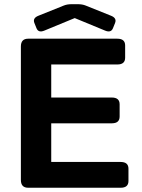

<svg xmlns="http://www.w3.org/2000/svg" viewBox="-20 -882 665 902"><path d="M141.6 -773.9Q132.3 -796.9 160.6 -808.1L279.8 -856Q295.4 -862.3 316.4 -862.3H345.7Q366.7 -862.3 382.3 -856L501.5 -808.1Q529.8 -796.9 520.5 -773.9L510.7 -749.5Q501.5 -726.6 473.6 -738.3L331.5 -796.9H330.6L188.5 -738.3Q160.6 -726.6 151.4 -749.5ZM112.3 0Q78.1 0 78.1 -36.6V-663.6Q78.1 -700.2 112.3 -700.2H531.2Q567.9 -700.2 567.9 -668.5V-610.8Q567.9 -579.1 531.2 -579.1H220.7V-423.8H505.4Q542 -423.8 542 -392.1V-334.5Q542 -302.7 505.4 -302.7H220.7V-121.1H546.9Q583.5 -121.1 583.5 -89.4V-31.7Q583.5 0 546.9 0Z"/></svg>

Font: Istok
Style: Bold
Weight: 700
Designer: Andrey V. Panov
Foundry: Andrey V. Panov
Version: Version 1.0.1